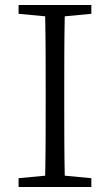

<svg xmlns="http://www.w3.org/2000/svg" viewBox="-20 -745 438 765"><path d="M54 -690 160 -680C162 -584 162 -487 162 -390V-335C162 -237 162 -140 160 -45L54 -35V0H344V-35L238 -45C236 -141 236 -238 236 -335V-390C236 -488 236 -585 238 -680L344 -690V-725H54Z"/></svg>

Font: Kiri Minchoo Light
Style: Regular
Weight: 300
Designer: Ryoko NISHIZUKA 西塚涼子 (kana & ideographs); Frank Grießhammer (Latin, Greek & Cyrillic);
akenotsuki.com/eyeben/fonts/ (U+
Foundry: Adobe
akenotsuki.com/eyeben/fonts/
Version: Version 4.002;hotconv 1.0.119;makeotfexe 2.5.65604